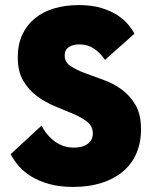

<svg xmlns="http://www.w3.org/2000/svg" viewBox="-20 -730 598 757"><path d="M269 7Q215 7 174 -4.5Q133 -16 103 -34.5Q73 -53 53.5 -76Q34 -99 22 -122L144 -235Q151 -220 162.5 -205Q174 -190 190 -177Q206 -164 226 -156Q246 -148 272 -148Q306 -148 326 -163Q346 -178 346 -204Q346 -232 324 -249.5Q302 -267 269 -281Q236 -295 198 -310.5Q160 -326 127 -350Q94 -374 72 -411Q50 -448 50 -505Q50 -555 68 -593.5Q86 -632 118 -658Q150 -684 194 -697Q238 -710 291 -710Q342 -710 379.5 -698.5Q417 -687 443 -670Q469 -653 485.5 -633Q502 -613 510 -597L394 -494Q374 -523 349.5 -539Q325 -555 293 -555Q268 -555 251.5 -544.5Q235 -534 235 -511Q235 -485 257.5 -470Q280 -455 313 -442.5Q346 -430 385.5 -416Q425 -402 458 -378.5Q491 -355 513.5 -317.5Q536 -280 536 -221Q536 -166 517 -123.5Q498 -81 462.5 -52Q427 -23 378 -8Q329 7 269 7Z"/></svg>

Font: Tilda Sans Black
Style: Regular
Weight: 900
Designer: ParaType Ltd
Foundry: ParaType Ltd
Version: Version 1.009